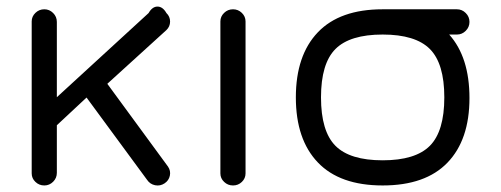

<svg xmlns="http://www.w3.org/2000/svg" viewBox="-20 -567 1532 587"><path d="M76.9 -501.5Q76.9 -516.6 88.3 -527.6Q99.6 -538.6 115.5 -538.6Q131.1 -538.6 142.5 -527.2Q153.8 -515.9 153.8 -500V-269.8L434.3 -527.1Q445.6 -546.9 461.5 -546.9Q477.5 -546.9 488.8 -527.1Q500 -516.4 500 -501.1Q500 -485.8 488.8 -475.1L308.1 -310.8L493.7 -57.6Q502.4 -44.9 499.3 -29.9Q496.1 -14.9 482.9 -6.3Q469.7 2.4 454.1 -0.7Q438.5 -3.9 429.7 -17.1L244.6 -268.8L153.8 -184.1V-38.6Q153.8 -22.7 142.5 -11.4Q131.1 0 115.5 0Q99.6 0 88.3 -10.9Q76.9 -21.7 76.9 -36.9Z M653.8 -501.5Q653.8 -516.6 665.2 -527.6Q676.5 -538.6 692.4 -538.6Q708 -538.6 719.4 -527.6Q730.7 -516.6 730.7 -501.5V-36.9Q730.7 -21.7 719.5 -10.9Q708.3 0 692.4 0Q676.5 0 665.2 -10.9Q653.8 -21.7 653.8 -36.9Z M1377 -461.4H1353.3Q1415.3 -392.1 1415.3 -267.3Q1415.3 -139.4 1348 -69.7Q1280.8 0 1149.9 0Q1019 0 951.8 -70.3Q884.5 -140.6 884.5 -269.3Q884.5 -397.9 951.8 -468.3Q1019 -538.6 1149.9 -538.6H1377Q1392.6 -538.6 1403.9 -527.2Q1415.3 -515.9 1415.3 -500Q1415.3 -484.1 1403.9 -472.8Q1392.6 -461.4 1377 -461.4ZM1294.3 -417.1Q1250.2 -461.4 1149.9 -461.4Q1049.6 -461.4 1005.5 -417.1Q961.4 -372.8 961.4 -269.3Q961.4 -165.8 1005.5 -121.3Q1049.6 -76.9 1149.9 -76.9Q1250.2 -76.9 1294.3 -121.3Q1338.4 -165.8 1338.4 -269.3Q1338.4 -372.8 1294.3 -417.1Z"/></svg>

Font: Tecnico
Style: Grueso
Weight: 700
Version: Version 1.3